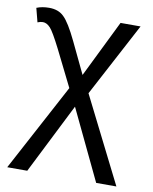

<svg xmlns="http://www.w3.org/2000/svg" viewBox="-84 -602 693 872"><g transform="rotate(10 262.5 -166.0)"><path d="M419.9 207 265.1 -117.2 102.1 207H9.8L225.1 -195.8L142.1 -362.8Q105 -436 89.8 -452.1Q73.2 -470.2 55.2 -470.2Q43.5 -470.2 30.8 -464.8L14.2 -528.8Q39.6 -539.1 71.8 -539.1Q115.2 -539.1 140.1 -514.2Q167 -488.8 205.1 -409.2L273.9 -265.1L402.8 -527.8H495.1L314.9 -188L513.2 207Z"/></g></svg>

Font: Libra Sans Modern
Style: Regular
Weight: 400
Foundry: Stefan Peev, Context Ltd
Version: Version 1.000